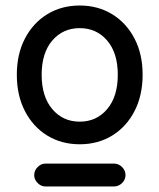

<svg xmlns="http://www.w3.org/2000/svg" viewBox="-20 -805 578 696"><path d="M269 -282Q203 -282 151.5 -313.5Q100 -345 70.5 -402Q41 -459 41 -534Q41 -609 70.5 -665.5Q100 -722 151.5 -753.5Q203 -785 269 -785Q335 -785 386.5 -753.5Q438 -722 467.5 -665.5Q497 -609 497 -534Q497 -459 467.5 -402Q438 -345 386.5 -313.5Q335 -282 269 -282ZM269 -364Q330 -364 368.5 -409.5Q407 -455 407 -534Q407 -613 368.5 -658Q330 -703 269 -703Q208 -703 169.5 -658Q131 -613 131 -534Q131 -455 169.5 -409.5Q208 -364 269 -364ZM145 -129Q129 -129 116.5 -141.5Q104 -154 104 -170Q104 -187 116.5 -199.5Q129 -212 145 -212H393Q410 -212 422.5 -199.5Q435 -187 435 -170Q435 -154 422.5 -141.5Q410 -129 393 -129Z"/></svg>

Font: Zen Maru Gothic Medium
Style: Regular
Weight: 500
Designer: Yoshimichi Ohira
Foundry: Positype
Version: Version 1.001